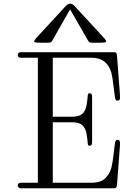

<svg xmlns="http://www.w3.org/2000/svg" viewBox="-20 -1010 740 1030"><path d="M472.2 -29.8Q496.1 -29.8 515.1 -36.1Q534.2 -42.5 545.9 -54.9Q557.6 -67.4 565.4 -80.3Q573.2 -93.3 577.6 -111.1Q582 -128.9 584 -141.6Q585.9 -154.3 587.9 -170.4Q588.4 -177.2 588.9 -180.2L596.2 -237.8Q597.7 -251 601.6 -255.9Q605.5 -260.7 612.8 -259.8Q619.6 -258.8 622.1 -253.9Q624.5 -249 624 -235.8L607.9 -21Q606.9 -8.3 603.8 -4.2Q600.6 0 590.8 0H92.8Q84.5 0 79.8 -4.2Q75.2 -8.3 75.2 -15.1Q75.2 -29.8 92.8 -29.8H183.1V-700.2H92.8Q75.2 -700.2 75.2 -714.8Q75.2 -721.7 79.8 -725.8Q84.5 -730 92.8 -730H590.8Q600.6 -730 603.8 -725.8Q606.9 -721.7 607.9 -709L624 -494.1Q624.5 -481 622.1 -476.1Q619.6 -471.2 612.8 -470.2Q605.5 -469.2 601.6 -474.1Q597.7 -479 596.2 -492.2L588.9 -549.8Q582.5 -603 576.7 -622.6Q552.7 -700.2 472.2 -700.2H263.2V-383.8H366.2Q389.6 -383.8 405.8 -390.1Q421.9 -396.5 429.9 -408.7Q438 -420.9 441.4 -432.9Q444.8 -444.8 446.8 -461.9L449.2 -480Q449.7 -483.9 450 -489.5Q450.2 -495.1 450.7 -497.8Q451.2 -500.5 451.9 -503.7Q452.6 -506.8 454.6 -508.1Q456.5 -509.3 460 -509.8Q466.8 -510.3 470 -506.1Q473.1 -502 473.6 -497.6Q474.1 -493.2 474.1 -482.9Q474.1 -481 474.1 -480V-257.8Q474.1 -256.8 474.1 -254.9Q474.1 -244.6 473.6 -240.2Q473.1 -235.8 470 -231.7Q466.8 -227.5 460 -228Q456.5 -228.5 454.6 -229.7Q452.6 -231 451.9 -234.1Q451.2 -237.3 450.7 -240Q450.2 -242.7 450 -248.3Q449.7 -253.9 449.2 -257.8L446.8 -275.9Q444.8 -293 441.4 -304.9Q438 -316.9 429.9 -329.1Q421.9 -341.3 405.8 -347.7Q389.6 -354 366.2 -354H263.2V-29.8ZM164.1 -785.2Q161.1 -791.5 174.8 -806.2L334 -979Q345.2 -990.2 356 -990.2Q367.7 -990.2 378.9 -979L538.1 -806.2Q551.8 -791.5 548.8 -785.2Q546.9 -780.8 517.1 -780.8H484.9Q483.4 -780.8 480.5 -780.8Q466.8 -780.8 461.9 -782.2Q457 -783.7 453.1 -791L356 -960L259.8 -791Q255.9 -783.7 251 -782.2Q246.1 -780.8 232.4 -780.8Q229.5 -780.8 228 -780.8H195.8Q166 -780.8 164.1 -785.2Z"/></svg>

Font: Director Light
Style: Regular
Weight: 100
Designer: Ange Degheest & May Jolivet & Justine Herbel
Foundry: Velvetyne Type Foundry
Version: Version 1.000;FEAKit 1.0